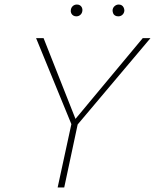

<svg xmlns="http://www.w3.org/2000/svg" viewBox="-20 -826 683 846"><path d="M315 -269 300 -287 609 -658H643ZM234 0 296 -286H324L263 0ZM299 -268 139 -658H172L319 -286ZM316 -754Q309 -754 303 -757.5Q297 -761 294 -767.5Q291 -774 292 -781Q293 -792 300.5 -799Q308 -806 319 -806Q327 -806 332.5 -802.5Q338 -799 341 -792.5Q344 -786 343 -779Q342 -768 334.5 -761Q327 -754 316 -754ZM501 -754Q493 -754 487 -757.5Q481 -761 478.5 -767.5Q476 -774 476 -781Q477 -792 485 -799Q493 -806 503 -806Q511 -806 516.5 -802.5Q522 -799 525 -792.5Q528 -786 528 -779Q527 -768 519.5 -761Q512 -754 501 -754Z"/></svg>

Font: Ysabeau Infant Thin
Style: Italic
Weight: 250
Italic angle: -12°
Designer: Christian Thalmann (Catharsis Fonts)
Version: Version 2.001;gftools[0.9.30]; featfreeze: ss01,ss02,lnum